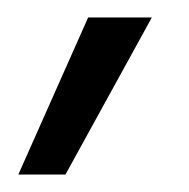

<svg xmlns="http://www.w3.org/2000/svg" viewBox="-20 -715 216 220"><path d="M1 -515 81 -695H154L55 -515Z"/></svg>

Font: Coval
Style: ExtraLight
Weight: 250
Foundry: Context Ltd
Version: Version 001.000